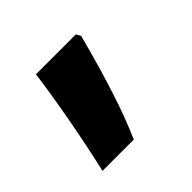

<svg xmlns="http://www.w3.org/2000/svg" viewBox="-82 -228 455 455"><g transform="rotate(-45 145.0 -0.5)"><path d="M81.1 -137.2H214.8L221.2 -126Q177.2 43 135.7 136.2H30.8Q45.9 70.8 60.1 -6.3Q74.2 -83.5 81.1 -137.2Z"/></g></svg>

Font: Viking Open Sans
Style: Bold
Weight: 700
Foundry: Ascender Corporation
Version: Version 2.001